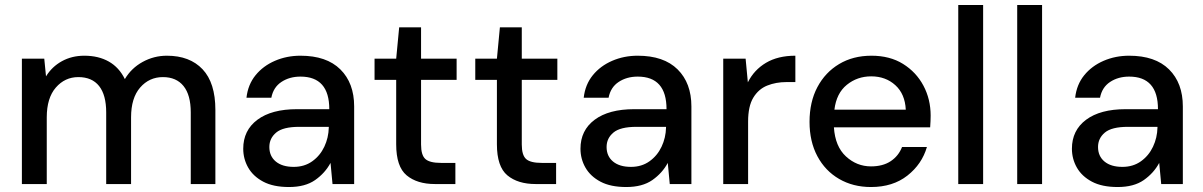

<svg xmlns="http://www.w3.org/2000/svg" viewBox="-20 -740 4836 772"><path d="M68 0V-504H158L165 -433Q189 -472 229 -494Q269 -516 319 -516Q376 -516 417.5 -492.5Q459 -469 482 -422Q508 -466 553.5 -491Q599 -516 651 -516Q743 -516 794.5 -461.5Q846 -407 846 -298V0H747V-288Q747 -358 718 -394Q689 -430 635 -430Q580 -430 543.5 -388Q507 -346 507 -268V0H407V-288Q407 -358 378.5 -394Q350 -430 295 -430Q241 -430 204.5 -388Q168 -346 168 -268V0Z M1142 12Q1079 12 1038.5 -9.5Q998 -31 978 -66Q958 -101 958 -142Q958 -216 1015 -258.5Q1072 -301 1174 -301H1304Q1304 -432 1188 -432Q1144 -432 1111.5 -410.5Q1079 -389 1071 -347H971Q977 -400 1007.5 -437.5Q1038 -475 1085.5 -495.5Q1133 -516 1188 -516Q1293 -516 1348.5 -461Q1404 -406 1404 -312V0H1317L1309 -85Q1287 -44 1247 -16Q1207 12 1142 12ZM1161 -69Q1204 -69 1235.5 -91.5Q1267 -114 1284 -150Q1301 -186 1302 -227V-230H1183Q1118 -230 1090.5 -207Q1063 -184 1063 -149Q1063 -112 1089 -90.5Q1115 -69 1161 -69Z M1729 0Q1657 0 1615 -35Q1573 -70 1573 -160V-419H1486V-504H1573L1585 -630H1673V-504H1816V-419H1673V-159Q1673 -116 1690.5 -100.5Q1708 -85 1753 -85H1811V0Z M2134 0Q2062 0 2020 -35Q1978 -70 1978 -160V-419H1891V-504H1978L1990 -630H2078V-504H2221V-419H2078V-159Q2078 -116 2095.5 -100.5Q2113 -85 2158 -85H2216V0Z M2498 12Q2435 12 2394.5 -9.5Q2354 -31 2334 -66Q2314 -101 2314 -142Q2314 -216 2371 -258.5Q2428 -301 2530 -301H2660Q2660 -432 2544 -432Q2500 -432 2467.5 -410.5Q2435 -389 2427 -347H2327Q2333 -400 2363.5 -437.5Q2394 -475 2441.5 -495.5Q2489 -516 2544 -516Q2649 -516 2704.5 -461Q2760 -406 2760 -312V0H2673L2665 -85Q2643 -44 2603 -16Q2563 12 2498 12ZM2517 -69Q2560 -69 2591.5 -91.5Q2623 -114 2640 -150Q2657 -186 2658 -227V-230H2539Q2474 -230 2446.5 -207Q2419 -184 2419 -149Q2419 -112 2445 -90.5Q2471 -69 2517 -69Z M2888 0V-504H2978L2987 -409Q3012 -459 3060 -487.5Q3108 -516 3178 -516V-410H3142Q3100 -410 3065 -396Q3030 -382 3009 -347.5Q2988 -313 2988 -251V0Z M3482 12Q3410 12 3354 -20.5Q3298 -53 3266.5 -112Q3235 -171 3235 -250Q3235 -330 3266.5 -389.5Q3298 -449 3354 -482.5Q3410 -516 3484 -516Q3558 -516 3611 -483Q3664 -450 3693 -395.5Q3722 -341 3722 -275Q3722 -265 3721.5 -253.5Q3721 -242 3720 -228H3333Q3338 -151 3381.5 -111Q3425 -71 3482 -71Q3530 -71 3561.5 -92Q3593 -113 3607 -149H3707Q3687 -80 3628.5 -34Q3570 12 3482 12ZM3483 -433Q3427 -433 3385 -399Q3343 -365 3335 -299H3622Q3619 -362 3580 -397.5Q3541 -433 3483 -433Z M3833 0V-720H3933V0Z M4070 0V-720H4170V0Z M4474 12Q4411 12 4370.5 -9.5Q4330 -31 4310 -66Q4290 -101 4290 -142Q4290 -216 4347 -258.5Q4404 -301 4506 -301H4636Q4636 -432 4520 -432Q4476 -432 4443.5 -410.5Q4411 -389 4403 -347H4303Q4309 -400 4339.5 -437.5Q4370 -475 4417.5 -495.5Q4465 -516 4520 -516Q4625 -516 4680.5 -461Q4736 -406 4736 -312V0H4649L4641 -85Q4619 -44 4579 -16Q4539 12 4474 12ZM4493 -69Q4536 -69 4567.5 -91.5Q4599 -114 4616 -150Q4633 -186 4634 -227V-230H4515Q4450 -230 4422.5 -207Q4395 -184 4395 -149Q4395 -112 4421 -90.5Q4447 -69 4493 -69Z"/></svg>

Font: DM Sans Medium
Style: Regular
Weight: 500
Designer: Colophon Foundry, Jonny Pinhorn
Foundry: Colophon Foundry
Version: Version 4.004; ttfautohint (v1.8.4.7-5d5b)